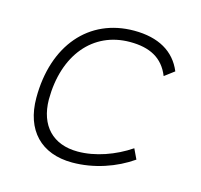

<svg xmlns="http://www.w3.org/2000/svg" viewBox="-84 -618 754 719"><g transform="rotate(15 293.0 -258.5)"><path d="M263.2 -35.2C167 -35.2 109.9 -94.7 108.9 -195.8C109.4 -368.7 204.1 -482.4 347.7 -482.4C423.3 -482.4 475.6 -456.5 501.5 -391.6L539.1 -419.9C509.8 -490.7 445.8 -527.3 351.6 -527.3C176.8 -527.3 62 -393.6 62 -189.9C62 -64.5 133.3 9.8 253.9 9.8C337.9 9.8 420.9 -19 483.9 -63L465.3 -102.1C405.3 -61.5 331.5 -35.2 263.2 -35.2Z"/></g></svg>

Font: Cascadia Code PL ExtraLight
Style: Italic
Weight: 200
Italic angle: -10°
Monospace: yes
Designer: Aaron Bell
Foundry: Saja Typeworks
Version: Version 2404.023